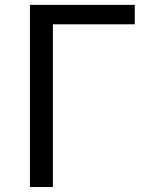

<svg xmlns="http://www.w3.org/2000/svg" viewBox="-20 -753 597 773"><path d="M100.6 0H193V-655.2H522.6V-733.4H100.6Z"/></svg>

Font: Source Han Sans JP VF
Style: Regular
Weight: 250
Designer: Ryoko NISHIZUKA 西塚涼子 (kana, bopomofo & ideographs); Paul D. Hunt (Latin, Greek & Cyrillic); Sandoll Communications 산돌커뮤니
Foundry: Adobe
Version: Version 2.004;hotconv 1.0.118;makeotfexe 2.5.65603